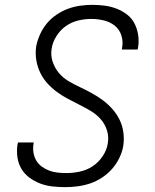

<svg xmlns="http://www.w3.org/2000/svg" viewBox="-20 -763 640 791"><path d="M248 8Q222 8 195.5 5Q169 2 145.5 -7Q122 -16 101.5 -31Q81 -46 68.5 -67Q56 -88 52 -114Q48 -140 52 -167L54 -176H119L118 -170Q115 -151 118 -133.5Q121 -116 129.5 -101.5Q138 -87 152.5 -76.5Q167 -66 183 -60Q199 -54 217 -52Q235 -50 253 -50Q281 -50 309 -56Q337 -62 361.5 -78Q386 -94 403 -119.5Q420 -145 424 -172Q429 -200 420.5 -226.5Q412 -253 394 -273Q376 -293 353 -306.5Q330 -320 306 -332Q282 -344 258.5 -356.5Q235 -369 213.5 -385Q192 -401 174.5 -420.5Q157 -440 145.5 -464Q134 -488 129.5 -515.5Q125 -543 129 -572Q134 -597 145 -621.5Q156 -646 173 -666.5Q190 -687 213 -702.5Q236 -718 260.5 -727Q285 -736 310.5 -739.5Q336 -743 361 -743Q387 -743 412.5 -739.5Q438 -736 461 -727Q484 -718 503.5 -703Q523 -688 534 -666.5Q545 -645 549 -620Q553 -595 549 -568L547 -559H482L483 -566Q488 -592 480 -617Q472 -642 452.5 -657.5Q433 -673 407.5 -679Q382 -685 356 -685Q329 -685 302 -678.5Q275 -672 252 -656Q229 -640 213 -615Q197 -590 193 -564Q188 -535 197 -508.5Q206 -482 223 -462Q240 -442 263 -428.5Q286 -415 310.5 -403.5Q335 -392 358.5 -379Q382 -366 403 -350.5Q424 -335 442 -315Q460 -295 472 -271Q484 -247 488 -219.5Q492 -192 488 -163Q484 -138 472 -113Q460 -88 442 -67.5Q424 -47 400.5 -31.5Q377 -16 352 -7.5Q327 1 300.5 4.5Q274 8 248 8Z"/></svg>

Font: Iosevka Aile Light
Style: Italic
Weight: 300
Italic angle: -9°
Designer: Belleve Invis
Foundry: Belleve Invis
Version: Version 31.1.0; ttfautohint (v1.8.4)